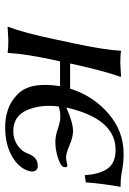

<svg xmlns="http://www.w3.org/2000/svg" viewBox="101 -583 494 736"><g transform="rotate(90 348.0 -215.0)"><path d="M146 -250Q171.4 -369.1 174.3 -429.2L175.8 -432.1Q189.5 -429.2 224.1 -429.2Q224.1 -429.2 272.9 -432.1L274.4 -429.2Q254.4 -375.5 226.1 -250L223.6 -236.8H319.8Q346.7 -323.7 414.3 -382.8Q481.9 -441.9 569.8 -441.9Q603.5 -441.9 632.6 -436Q661.6 -430.2 696.3 -430.2Q683.6 -359.4 679.2 -296.9L651.4 -293Q648.4 -347.7 627 -379.4Q605.5 -411.1 554.2 -411.1Q435.1 -411.1 392.1 -222.2Q449.7 -248 482.9 -248Q505.4 -248 536.4 -234.6Q567.4 -221.2 584 -221.2Q590.8 -221.2 601.3 -223.6Q611.8 -226.1 615.2 -226.1Q623 -226.1 620.1 -211.9Q617.7 -201.2 586.7 -190.7Q555.7 -180.2 524.4 -180.2Q501 -180.2 473.6 -189.7Q446.3 -199.2 428.2 -199.2Q405.8 -199.2 388.2 -192.9Q379.4 -124 402.1 -71.5Q424.8 -19 482.9 -19Q512.7 -19 536.4 -34.7Q560.1 -50.3 569.3 -76.2Q583 -113.3 616.2 -112.8Q628.9 -112.8 634 -104.2Q639.2 -95.7 636.7 -84Q627.9 -43 581.5 -15.4Q535.2 12.2 468.3 12.2Q430.2 12.2 398.9 1.2Q367.7 -9.8 342.3 -34.4Q316.9 -59.1 309.1 -99.1Q301.3 -139.2 310.1 -198.2H215.3L210.9 -179.2Q186 -63 183.1 0L180.2 2.9Q166.5 0 132.8 0L83.5 2.9L83 0Q106 -60.1 130.9 -179.2Z"/></g></svg>

Font: Linux Biolinum
Style: Italic
Weight: 400
Italic angle: -12°
Designer: Philipp H. Poll
Foundry: Philipp H. Poll
Version: Version 1.1.3 ; ttfautohint (v0.9)